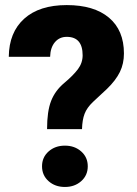

<svg xmlns="http://www.w3.org/2000/svg" viewBox="-20 -741 549 767"><path d="M168 -225.1Q168 -296.4 184.1 -337.6Q200.2 -378.9 236.3 -409.2Q272.5 -439.5 291.3 -464.6Q310.1 -489.7 310.1 -520Q310.1 -593.8 246.6 -593.8Q217.3 -593.8 199.2 -572.3Q181.2 -550.8 180.2 -514.2H15.1Q16.1 -611.8 76.7 -666.3Q137.2 -720.7 246.6 -720.7Q355.5 -720.7 415.3 -670.4Q475.1 -620.1 475.1 -527.3Q475.1 -486.8 459 -453.6Q442.9 -420.4 407.2 -385.7L351.1 -333.5Q327.1 -310.5 317.9 -286.4Q308.6 -262.2 307.6 -225.1ZM147.9 -76.7Q147.9 -112.8 174.1 -136Q200.2 -159.2 239.3 -159.2Q278.3 -159.2 304.4 -136Q330.6 -112.8 330.6 -76.7Q330.6 -40.5 304.4 -17.3Q278.3 5.9 239.3 5.9Q200.2 5.9 174.1 -17.3Q147.9 -40.5 147.9 -76.7Z"/></svg>

Font: Sadagaat-English
Style: Regular
Weight: 900
Designer: Ahmed alsheikh
Foundry: Ahmed alsheikh Design
Version: Version 2.137;January 17, 2018;FontCreator 11.0.0.2408 64-bi